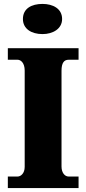

<svg xmlns="http://www.w3.org/2000/svg" viewBox="-20 -960 440 980"><path d="M197 -786C250 -786 297 -813 297 -863C297 -916 250 -940 197 -940C140 -940 97 -916 97 -863C97 -813 140 -786 197 -786ZM20 0H381V-59H330C311 -59 294 -78 294 -110V-599C294 -639 307 -655 330 -655H381V-714H20V-655H70C86 -655 106 -639 106 -600V-108C106 -75 86 -59 70 -59H20Z"/></svg>

Font: Noto Serif Devanagari SemiCondensed Black
Style: Regular
Weight: 900
Width: 4
Designer: Universal Thirst, Indian Type Foundry and the Monotype Design Team
Foundry: Monotype Imaging Inc.
Version: Version 2.004